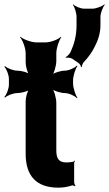

<svg xmlns="http://www.w3.org/2000/svg" viewBox="-34 -853 502 883"><path d="M234 10C259 10 278 6 297 0C301 -1 308 1 311 4L313 1C310 -2 307 -11 307 -16V-104C307 -107 309 -110 311 -112L309 -115C307 -113 305 -109 302 -109C293 -107 282 -106 271 -106C238 -106 225 -122 225 -161V-380C225 -401 215 -438 204 -449L201 -446C212 -435 246 -425 264 -425C282 -425 311 -412 320 -401L322 -404C313 -415 302 -449 302 -470V-483C302 -504 313 -538 322 -549L320 -552C311 -541 282 -528 264 -528C246 -528 212 -518 201 -507L204 -504C215 -515 225 -552 225 -573V-608C225 -632 238 -669 248 -682L246 -684C235 -672 199 -658 175 -658H134C110 -658 73 -672 60 -684L58 -682C70 -669 84 -632 84 -608V-567C84 -548 92 -517 102 -507L105 -510C95 -520 64 -528 46 -528C27 -528 -1 -539 -11 -549L-14 -546C-4 -536 7 -508 7 -490V-464C7 -445 -4 -417 -14 -407L-11 -404C-1 -414 27 -425 46 -425C64 -425 95 -433 105 -443L102 -446C92 -436 84 -405 84 -387V-146C84 -43 134 10 234 10ZM298 -583 326 -564C332 -561 338 -550 339 -545L343 -546C342 -551 347 -563 352 -568C371 -588 389 -612 402 -639C416 -666 428 -699 428 -737V-775C428 -793 439 -821 448 -831L446 -833C436 -824 408 -813 390 -813H354C336 -813 311 -824 303 -833L301 -831C309 -821 318 -793 318 -775V-737C318 -686 306 -648 291 -615C287 -605 274 -593 268 -590L269 -587C275 -589 290 -588 298 -583Z"/></svg>

Font: Asimov
Style: EdgeNar
Weight: 500
Designer: Google
Version: Version 2.000980: 2014